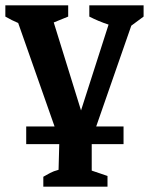

<svg xmlns="http://www.w3.org/2000/svg" viewBox="-39 -507 557 718"><path d="M295 -445V-487H498V-445L452 -411L304 14V131L363 151V191H123V154Q135 147 148 140Q161 133 180 128L183 17L29 -421Q5 -431 -19 -445V-487H216V-445L162 -423L264 -94L367 -415Q330 -427 295 -445ZM59 -34H423V32H59Z"/></svg>

Font: Piazzolla SemiBold
Style: Regular
Weight: 600
Designer: Juan Pablo del Peral
Foundry: Huerta Tipografica
Version: Version 1.330